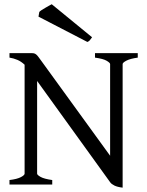

<svg xmlns="http://www.w3.org/2000/svg" viewBox="-20 -864 689 899"><path d="M24.4 0V-21Q60.5 -25.4 77.9 -34.7Q95.2 -43.9 95.2 -50.8V-561Q79.1 -576.2 61.3 -583.7Q43.5 -591.3 24.4 -594.2V-615.2H127.9Q135.3 -615.2 139.9 -614Q144.5 -612.8 149.4 -608.9Q154.3 -605 159.9 -597.4Q165.5 -589.8 174.8 -577.1L495.6 -134.8V-564Q495.6 -569.8 479.7 -579.3Q463.9 -588.9 424.8 -594.2V-615.2H625V-594.2Q589.8 -589.4 572 -580.1Q554.2 -570.8 554.2 -564V14.6Q529.8 11.7 515.9 4.9Q502 -2 496.1 -10.3L153.8 -484.9V-50.8Q153.8 -44.9 170.2 -35.6Q186.5 -26.4 224.6 -21V0ZM411.1 -689.5Q404.3 -680.2 400.6 -675.5Q397 -670.9 389.2 -667.5L160.2 -786.1L164.1 -808.1Q167.5 -812 175 -816.9Q182.6 -821.8 191.4 -826.9Q200.2 -832 208.5 -836.7Q216.8 -841.3 222.2 -844.2Z"/></svg>

Font: Gentium Kaktovik
Style: Regular
Weight: 400
Designer: J. Victor Gaultney and Annie Olsen
Foundry: SIL International
Version: Version 1.102; 2013; Maintenance release